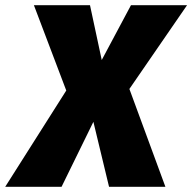

<svg xmlns="http://www.w3.org/2000/svg" viewBox="-68 -716 737 736"><path d="M428 -375 566 0H350L290 -249L168 0H-48L186 -369L62 -696H277L322 -486L434 -696H649Z"/></svg>

Font: FiraGO Heavy
Style: Italic
Weight: 900
Italic angle: -8°
Designer: bBox Type GmbH
Foundry: bBox Type GmbH
Version: Version 1.001